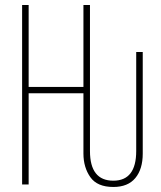

<svg xmlns="http://www.w3.org/2000/svg" viewBox="-20 -734 640 764"><path d="M312 -123V-363H94V0H68V-714H94V-388H312V-714H338V-133Q338 -15 431 -15Q522 -15 522 -133V-527H548V-123Q548 -61 518.5 -25.5Q489 10 431 10Q367 10 339.5 -29Q312 -68 312 -123Z"/></svg>

Font: Noto Sans Mono UI Thin
Style: Regular
Weight: 250
Monospace: yes
Designer: Monotype Design team
Foundry: Monotype Imaging Inc.
Version: Version 1.000